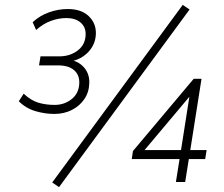

<svg xmlns="http://www.w3.org/2000/svg" viewBox="-20 -746 917 787"><path d="M203 -279Q164 -279 125 -290.5Q86 -302 57 -331L77 -362Q107 -334 137.5 -325Q168 -316 204 -316Q244 -316 274 -340Q304 -364 305 -406Q306 -439 283.5 -458.5Q261 -478 218 -478H140L146 -515H223Q267 -515 298.5 -539Q330 -563 331 -604Q332 -635 310.5 -653.5Q289 -672 252 -672Q221 -672 189 -660.5Q157 -649 128 -623L114 -655Q143 -682 181 -695.5Q219 -709 258 -709Q313 -709 343.5 -680Q374 -651 373 -608Q372 -565 342.5 -533.5Q313 -502 268 -494L269 -501Q295 -495 312.5 -481Q330 -467 338.5 -447.5Q347 -428 346 -405Q345 -368 325.5 -339.5Q306 -311 274 -295Q242 -279 203 -279ZM222 21 194 2 729 -726 757 -707ZM701 0 716 -94H520L525 -127L774 -423H806L760 -131H827L821 -94H754L739 0ZM722 -131 759 -367H771L560 -116L559 -131Z"/></svg>

Font: Nunito Sans 12pt ExtraLight
Style: Italic
Weight: 200
Italic angle: -9°
Designer: Vernon Adams
Foundry: Vernon Adams
Version: Version 3.101;gftools[0.9.27]